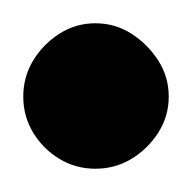

<svg xmlns="http://www.w3.org/2000/svg" viewBox="-32 -333 165 165"><path d="M-12 -250Q-12 -233 -3.5 -219Q5 -205 19 -196.5Q33 -188 50 -188Q67 -188 81 -196.5Q95 -205 104 -219Q113 -233 113 -250Q113 -267 104 -281Q95 -295 81 -304Q67 -313 50 -313Q33 -313 19 -304Q5 -295 -3.5 -281Q-12 -267 -12 -250Z"/></svg>

Font: Linefont Medium
Style: Regular
Weight: 500
Monospace: yes
Version: Version 3.002;gftools[0.9.33]